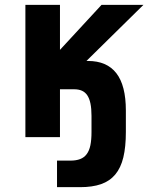

<svg xmlns="http://www.w3.org/2000/svg" viewBox="-20 -567 642 794"><path d="M215.8 97.2H271Q294.9 97.2 311.5 90.8Q328.1 84.5 338.6 70.3Q349.1 56.2 353.8 33.7Q358.4 11.2 358.4 -21V-87.9Q358.4 -118.2 354 -139.2Q349.6 -160.2 340.8 -173.1Q332 -186 318.6 -191.9Q305.2 -197.8 286.6 -197.8H228V0H85V-546.9H228V-360.8L399.9 -546.9H573.2L337.4 -314.9H343.8Q421.9 -314.9 461.2 -264.2Q500.5 -213.4 500.5 -109.9V-21Q500.5 40.5 490 84Q479.5 127.4 456.5 154.8Q433.6 182.1 397.7 194.6Q361.8 207 311 207H215.8Z"/></svg>

Font: Hack
Style: Bold
Weight: 700
Monospace: yes
Designer: Christopher Simpkins
Foundry: Christopher Simpkins
Version: Version 2.017